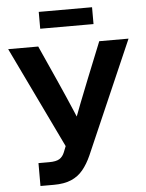

<svg xmlns="http://www.w3.org/2000/svg" viewBox="-60 -956 763 1004"><g transform="rotate(-5 321.5 -454.0)"><path d="M111.3 0V-120.1H167.5Q204.1 -120.1 221.7 -131.1Q239.3 -142.1 248.5 -165.5L260.7 -196.3L5.4 -727.5H163.1L247.6 -539.6Q267.6 -495.6 285.6 -453.6Q303.7 -411.6 321.3 -370.6Q338.9 -329.6 356 -287.1H309.6Q333.5 -350.1 357.2 -411.9Q380.9 -473.6 407.7 -539.6L483.4 -727.5H637.2L379.9 -136.7Q360.4 -92.8 335.2 -62.3Q310.1 -31.7 273.2 -15.9Q236.3 0 181.6 0ZM461.4 -907.7V-819.3H181.6V-907.7Z"/></g></svg>

Font: Inter Cardless Display
Style: Bold
Weight: 700
Designer: Rasmus Andersson
Foundry: rsms
Version: Version 4.001;git-9221beed3